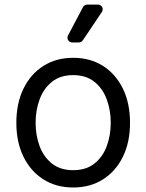

<svg xmlns="http://www.w3.org/2000/svg" viewBox="-20 -804 637 835"><path d="M51.1 -269.9Q51.1 -355.1 82.2 -418.7Q113.3 -482.2 168.9 -517.4Q224.4 -552.6 298.3 -552.6Q372.2 -552.6 427.7 -517.4Q483.3 -482.2 514.4 -418.7Q545.5 -355.1 545.5 -269.9Q545.5 -185.4 514.4 -122.2Q483.3 -58.9 427.7 -23.8Q372.2 11.4 298.3 11.4Q224.4 11.4 168.9 -23.8Q113.3 -58.9 82.2 -122.2Q51.1 -185.4 51.1 -269.9ZM461.6 -269.9Q461.6 -324.6 444.2 -371.8Q426.8 -419 390.6 -448.2Q354.4 -477.3 298.3 -477.3Q242.2 -477.3 206 -448.2Q169.7 -419 152.3 -371.8Q134.9 -324.6 134.9 -269.9Q134.9 -215.2 152.3 -168.3Q169.7 -121.4 206 -92.7Q242.2 -63.9 298.3 -63.9Q354.4 -63.9 390.6 -92.7Q426.8 -121.4 444.2 -168.3Q461.6 -215.2 461.6 -269.9ZM273.4 -640.3Q273.4 -631.7 279.5 -625.5Q285.5 -619.3 294.4 -619.3H322.8Q328.1 -619.3 332.7 -621.8Q337.4 -624.3 340.2 -628.6L422.9 -751.8Q426.5 -756.7 426.5 -763.1Q426.5 -771.7 420.6 -777.9Q414.8 -784.1 405.9 -784.1H359.4Q353.7 -784.1 348.7 -781.1Q343.8 -778.1 340.9 -773.1L275.9 -649.9Q273.4 -645.2 273.4 -640.3Z"/></svg>

Font: DeltaSans
Style: Regular
Weight: 400
Designer: Rasmus Andersson
Foundry: rsms
Version: Version 3.012